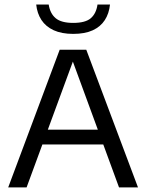

<svg xmlns="http://www.w3.org/2000/svg" viewBox="-20 -810 632 830"><path d="M15.5 0 238 -595H353L576.5 0H494.5L289 -560H301L95 0ZM137.5 -185.5 156 -249.5H435L453 -185.5ZM296.5 -663.5Q246.5 -663.5 212.2 -679.2Q178 -695 159.2 -723.5Q140.5 -752 136.5 -790.5H190.5Q196.5 -751.5 220.8 -731.2Q245 -711 296.5 -711Q349 -711 372.5 -731.2Q396 -751.5 401.5 -790.5H455.5Q451.5 -751.5 433 -723Q414.5 -694.5 380.8 -679Q347 -663.5 296.5 -663.5Z"/></svg>

Font: Encode Sans SC Condensed Thin
Style: Regular
Weight: 400
Version: Version 3.002